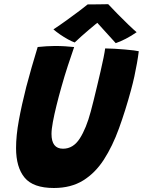

<svg xmlns="http://www.w3.org/2000/svg" viewBox="-20 -900 696 935"><path d="M242.6 15.5Q141.6 15.5 99.9 -34.9Q58.2 -85.2 58.2 -179Q58.2 -239.6 71.8 -313.9Q85.4 -388.2 107.9 -476.9Q119.8 -522.5 133.9 -571.4Q148.1 -620.4 163.5 -671.1Q184.4 -673.2 206.6 -674.7Q228.8 -676.1 247.8 -676.1Q273 -676.1 297.4 -674.6Q321.9 -673 341.1 -670.9Q327.2 -631 310.5 -580.1Q293.8 -529.1 279.2 -476.8Q266.1 -430.8 255.2 -386.6Q244.2 -342.4 237.5 -306.2Q230.8 -270 230.8 -247.8Q230.8 -175.8 286.9 -175.8Q336.6 -175.8 368.5 -225.6Q400.4 -275.4 422 -357.2Q427.4 -377.2 435.4 -409.1Q443.4 -441 452.2 -478.3Q461.1 -515.6 469.6 -552.1Q478 -588.5 484.1 -618.2Q490.1 -647.9 492.1 -664.2Q512 -664.2 537.9 -662.6Q563.8 -661 589 -658.9Q614.2 -656.9 632.5 -654.4Q650.8 -652 655.8 -650.5Q652.6 -624 647.1 -592.7Q641.6 -561.4 634.4 -528Q627.1 -494.6 617.9 -461.1Q590.8 -361.2 559.4 -274.8Q528 -188.2 486 -123Q444 -57.8 384.8 -21.1Q325.5 15.5 242.6 15.5ZM506.9 -879.6Q525.9 -859 552.8 -831.8Q579.6 -804.5 605.1 -780Q630.5 -755.5 645.4 -743.2Q620.1 -725.4 592.6 -711.2Q565.1 -697 543.6 -689.9Q530.8 -704.1 516.1 -720.3Q501.4 -736.5 487.3 -752Q473.2 -767.5 462.7 -779.1Q452.1 -790.6 447.9 -795.4H462.1Q456.8 -791.2 443.5 -780.6Q430.2 -769.9 412.9 -755Q395.5 -740.1 377.2 -724Q359 -707.9 343.8 -693.2Q330.2 -697.8 310.9 -708.4Q291.5 -719.1 272.4 -732.2Q253.4 -745.4 240.2 -756.9Q270.4 -776.8 305.3 -801.9Q340.2 -827.1 368.6 -848.6Q396.9 -870.1 406.8 -878.4Q415.5 -878.4 435.3 -878.6Q455.1 -878.8 475.8 -879.1Q496.4 -879.4 506.9 -879.6Z"/></svg>

Font: Grandstander Thin
Style: Italic
Weight: 100
Italic angle: -15°
Designer: Tyler Finck
Foundry: Etcetera Type Co
Version: Version 1.200